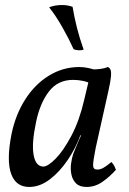

<svg xmlns="http://www.w3.org/2000/svg" viewBox="-20 -733 513 762"><path d="M408 -467Q414 -465 418 -457.5Q422 -450 420.5 -430.5Q419 -411 410 -371L360 -147Q349 -92 349.5 -76Q350 -60 366 -60Q378 -60 390.5 -67Q403 -74 422 -90Q429 -83 433 -75.5Q437 -68 440 -59Q415 -31 386 -11Q357 9 324 9Q296 9 282 -5Q268 -19 263.5 -40Q259 -61 262 -83.5Q265 -106 271 -123Q275 -133 281.5 -149Q288 -165 295 -181Q302 -197 306 -205L342 -346L345 -458Q361 -457 379 -459.5Q397 -462 408 -467ZM360 -454 343 -400Q328 -408 309 -412Q290 -416 270 -416Q209 -416 173.5 -369Q138 -322 123 -248Q105 -163 113.5 -117.5Q122 -72 152 -72Q170 -72 201 -103.5Q232 -135 263.5 -194.5Q295 -254 314 -336L333 -416L380 -409L325 -196H299Q281 -146 249 -98.5Q217 -51 177.5 -21Q138 9 96 9Q71 9 53 -3Q35 -15 25 -41Q15 -67 15 -107Q15 -147 26 -202Q42 -279 80.5 -339Q119 -399 174.5 -433Q230 -467 295 -467Q312 -467 331 -463Q350 -459 360 -454ZM268 -706Q275 -664 285.5 -622.5Q296 -581 312 -536Q305 -533 292.5 -533.5Q280 -534 272 -538Q254 -578 228 -624Q202 -670 175 -704Q195 -712 220.5 -713Q246 -714 268 -706Z"/></svg>

Font: Vollkorn
Style: Italic
Weight: 400
Italic angle: -11°
Designer: Friedrich Althausen
Foundry: Friedrich Althausen
Version: Version 5.001